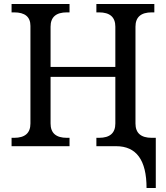

<svg xmlns="http://www.w3.org/2000/svg" viewBox="-20 -734 833 964"><path d="M762.2 -42V210H715.8Q715.8 0 563 0H463.9V-42H477.1Q559.1 -42 559.1 -113.8V-348.1H233.9V-113.8Q233.9 -42 315.9 -42H329.1V0H38.1V-42H50.8Q132.8 -42 132.8 -113.8V-604Q132.8 -671.9 50.8 -671.9H38.1V-713.9H329.1V-671.9H315.9Q233.9 -671.9 233.9 -600.1V-397.9H559.1V-600.1Q559.1 -671.9 477.1 -671.9H463.9V-713.9H754.9V-671.9H742.2Q660.2 -671.9 660.2 -600.1V-113.8Q660.2 -42 742.2 -42Z"/></svg>

Font: Droid Serif
Style: Regular
Weight: 400
Designer: Monotype Design team
Foundry: Monotype Imaging Inc.
Version: Version 1.03